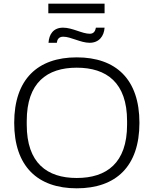

<svg xmlns="http://www.w3.org/2000/svg" viewBox="-20 -1009 833 1041"><path d="M242 -937H547V-989H242ZM243 -777H288C290 -794 298 -810 323 -810C364 -810 417 -777 466 -777C517 -777 544 -813 547 -859H500C497 -843 490 -826 467 -826C425 -826 373 -859 322 -859C269 -859 246 -823 243 -777ZM396 12C609 12 736 -107 736 -343C736 -579 609 -698 396 -698C184 -698 57 -579 57 -343C57 -107 184 12 396 12ZM396 -44C235 -44 125 -125 125 -333V-353C125 -561 235 -642 396 -642C558 -642 669 -561 669 -353V-333C669 -125 558 -44 396 -44Z"/></svg>

Font: Archivo ExtraLight
Style: Regular
Weight: 200
Designer: Hector Gatti
Foundry: Omnibus-Type
Version: Version 2.001